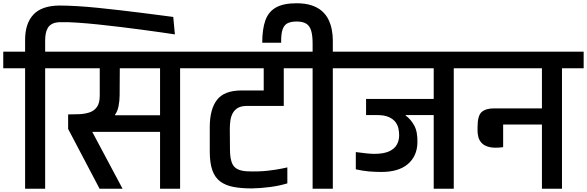

<svg xmlns="http://www.w3.org/2000/svg" viewBox="-56 -1158 3601 1178"><path d="M-36 -739V-841H355V-739H221V0H98V-739ZM1007 -1054 1017 -947Q984 -952 932 -959.5Q880 -967 816 -975.5Q752 -984 682.5 -992.5Q613 -1001 545.5 -1008Q478 -1015 419 -1019Q360 -1023 317 -1022Q285 -1022 266 -1012.5Q247 -1003 237.5 -987Q228 -971 224.5 -951Q221 -931 221 -909V-807H98V-913Q98 -1014 149 -1068.5Q200 -1123 308 -1124Q354 -1124 415 -1120.5Q476 -1117 544.5 -1110Q613 -1103 682 -1095Q751 -1087 814 -1079Q877 -1071 927 -1064.5Q977 -1058 1007 -1054Z M283 -739V-841H1183V-739H1049V0H926V-349H510L696 0H555L362 -367V-456Q397 -456 431 -457.5Q465 -459 493.5 -468.5Q522 -478 539 -502Q556 -526 556 -571V-739ZM650 -451H926V-739H679L678 -574Q678 -541 671.5 -507.5Q665 -474 650 -455Z M1111 -841H1811V-739H1685V-508H1458Q1425 -508 1404.5 -496.5Q1384 -485 1372.5 -464.5Q1361 -444 1357.5 -418.5Q1354 -393 1354 -365L1355 -239Q1355 -211 1359 -187.5Q1363 -164 1373 -146.5Q1383 -129 1404 -119Q1425 -109 1460 -107Q1530 -104 1586 -110.5Q1642 -117 1674.5 -124Q1707 -131 1707 -131V-33Q1658 -18 1600.5 -10.5Q1543 -3 1490 -2Q1425 -2 1377 -11Q1329 -20 1296 -44Q1263 -68 1247 -113Q1231 -158 1231 -229V-378Q1231 -488 1275.5 -545.5Q1320 -603 1426 -603H1562V-739H1111Z M1862 0V-739H1731V-841H1862V-891Q1862 -940 1853 -970Q1844 -1000 1822.5 -1013Q1801 -1026 1764 -1026Q1731 -1026 1709.5 -1016Q1688 -1006 1678 -978Q1668 -950 1669 -896H1553Q1553 -979 1572 -1032.5Q1591 -1086 1637 -1112Q1683 -1138 1763 -1138Q1818 -1138 1856.5 -1125Q1895 -1112 1920.5 -1089Q1946 -1066 1960 -1036.5Q1974 -1007 1980 -974.5Q1986 -942 1986 -910V-841H2121V-739H1986V0Z M2505 -282Q2503 -200 2446.5 -151.5Q2390 -103 2284 -103Q2242 -103 2205 -106.5Q2168 -110 2127 -119V-225Q2161 -220 2192.5 -217Q2224 -214 2239 -214Q2297 -214 2330.5 -229Q2364 -244 2378.5 -270Q2393 -296 2393 -328Q2393 -348 2388.5 -369.5Q2384 -391 2370 -409.5Q2356 -428 2329 -440Q2302 -452 2258 -452H2190V-551H2605V-739H2049V-841H2862V-739H2728V0H2605V-452H2433V-449Q2464 -427 2485.5 -388Q2507 -349 2505 -282Z M3269 0V-394H3031V-255Q2977 -248 2945.5 -256Q2914 -264 2898.5 -281.5Q2883 -299 2878.5 -319Q2874 -339 2874 -354V-379Q2874 -449 2899.5 -471Q2925 -493 2974 -493H3269V-739H2793V-841H3525V-739H3392V0Z"/></svg>

Font: Matangi
Style: Bold
Weight: 700
Designer: Prashant Pant
Foundry: The Graphic Ant
Version: Version 3.002